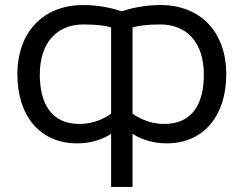

<svg xmlns="http://www.w3.org/2000/svg" viewBox="-20 -553 968 762"><path d="M421 -102C399 -85 352 -61 296 -61C180 -61 138 -147 138 -257C138 -385 207 -456 311 -456C368 -456 403 -450 421 -444ZM506 -22C530 -6 578 16 641 16C792 16 878 -98 878 -258C878 -428 774 -533 617 -533C553 -533 498 -520 463 -508C428 -520 375 -533 310 -533C154 -533 49 -428 49 -258C49 -97 135 16 287 16C350 16 398 -6 421 -22V189H506ZM506 -444C525 -450 560 -456 616 -456C721 -456 789 -385 789 -257C789 -147 748 -61 631 -61C575 -61 529 -85 506 -102Z"/></svg>

Font: Repo
Style: Regular
Weight: 400
Designer: Stefan Peev
Foundry: Context Ltd
Version: Version 0.000